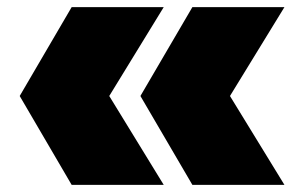

<svg xmlns="http://www.w3.org/2000/svg" viewBox="-20 -575 847 536"><path d="M180 -555H437L285 -307L437 -59H180L35 -307ZM517 -555H774L622 -307L774 -59H517L372 -307Z"/></svg>

Font: Bounded
Style: Regular
Weight: 900
Designer: Vlad Churkin
Version: Version 1.0